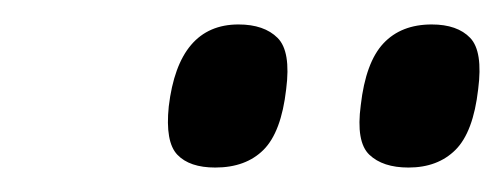

<svg xmlns="http://www.w3.org/2000/svg" viewBox="-20 -766 412 157"><path d="M314 -629Q293 -629 282 -639.5Q271 -650 275 -680Q279 -715 293.5 -730.5Q308 -746 333 -746Q354 -746 364.5 -735Q375 -724 371 -693Q367 -658 352.5 -643.5Q338 -629 314 -629ZM156 -629Q135 -629 125 -639.5Q115 -650 118 -679Q126 -746 175 -746Q196 -746 207 -735Q218 -724 214 -693Q210 -658 195.5 -643.5Q181 -629 156 -629Z"/></svg>

Font: Georama SemiCondensed SemiBold
Style: Italic
Weight: 600
Width: 4
Italic angle: -9°
Designer: Jean-Baptiste Levee
Foundry: Production Type
Version: Version 1.000